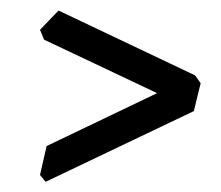

<svg xmlns="http://www.w3.org/2000/svg" viewBox="-20 -449 426 370"><path d="M67.9 -98.6 57.1 -111.8 69.8 -167.5 282.7 -269.5 64.9 -372.6 57.1 -391.6 92.8 -428.7 356 -303.7 366.7 -288.6 353.5 -234.9Z"/></svg>

Font: Kelvinch
Style: Regular
Weight: 400
Designer: Paul James MIller
Foundry: High-Logic / Made with FontCreator
Version: Version 3.30 September 23, 2016